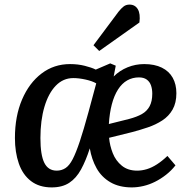

<svg xmlns="http://www.w3.org/2000/svg" viewBox="-20 -802 830 836"><path d="M608 -523Q653 -523 684.5 -507.5Q716 -492 732 -463.5Q748 -435 748 -396Q748 -354 731.5 -325Q715 -296 686.5 -277.5Q658 -259 624 -247.5Q590 -236 556 -227L455 -202Q458 -168 471 -135Q484 -102 510.5 -80.5Q537 -59 577 -59Q598 -59 619.5 -65.5Q641 -72 663.5 -86.5Q686 -101 709 -123L744 -82Q726 -59 703 -41Q680 -23 655 -10.5Q630 2 604 8Q578 14 554 14Q499 14 460.5 -8.5Q422 -31 400.5 -69.5Q379 -108 371 -156Q354 -103 333 -64.5Q312 -26 281.5 -6Q251 14 205 14Q151 14 115 -13.5Q79 -41 62 -90Q45 -139 45 -201Q45 -296 76 -368.5Q107 -441 161 -482Q215 -523 285 -523Q319 -523 349 -515.5Q379 -508 397 -499L460 -526L484 -516L475 -469Q501 -495 535.5 -509Q570 -523 608 -523ZM227 -59Q248 -59 265 -70Q282 -81 296.5 -109Q311 -137 327.5 -186.5Q344 -236 365 -313L399 -439Q382 -449 353 -455.5Q324 -462 299 -462Q255 -462 223 -429Q191 -396 173.5 -337Q156 -278 156 -201Q156 -127 173 -93Q190 -59 227 -59ZM643 -394Q643 -414 637.5 -430Q632 -446 619 -455.5Q606 -465 585 -465Q557 -465 534 -452Q511 -439 494 -412.5Q477 -386 467 -348Q457 -310 454 -262L542 -284Q576 -293 598 -305.5Q620 -318 631.5 -339.5Q643 -361 643 -394ZM496 -751Q508 -766 518.5 -774Q529 -782 544 -782Q568 -782 580 -762Q592 -742 587 -704L412 -580L387 -605Z"/></svg>

Font: Literata 18pt Medium
Style: Italic
Weight: 500
Italic angle: -2°
Designer: Latin by Veronika Burian and Jose Scaglione. Greek by Irene Vlachou. Cyrillic by Vera Evstafieva
Foundry: TypeTogether
Version: Version 3.103;gftools[0.9.29]